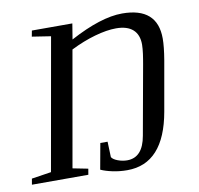

<svg xmlns="http://www.w3.org/2000/svg" viewBox="-87 -740 860 828"><g transform="rotate(-10 343.0 -325.5)"><path d="M405.3 9.8Q371.6 9.8 340.8 3.2Q310.1 -3.4 290 -12.7L310.5 -126H342.3L344.7 -58.1Q351.1 -47.4 371.3 -39.8Q391.6 -32.2 412.1 -32.2Q480.5 -32.2 496.6 -125L551.3 -429.2Q552.7 -438.5 554.7 -449.5Q556.6 -460.4 558.1 -471.9Q559.6 -483.4 560.5 -493.9Q561.5 -504.4 561.5 -512.7Q561.5 -556.2 536.4 -578.6Q511.2 -601.1 462.9 -601.1Q422.4 -601.1 369.6 -586.2Q316.9 -571.3 262.2 -543.9L173.3 -39.1L240.2 -25.9L235.8 0H-11.2L-6.8 -25.9L79.1 -39.1L181.2 -616.2L99.1 -628.9L104 -654.8H281.2L270 -586.4Q406.7 -659.7 499.5 -659.7Q653.8 -659.7 653.8 -522.9Q653.8 -487.8 644 -429.2L605.5 -210.9Q566.4 9.8 405.3 9.8Z"/></g></svg>

Font: Liberation Serif
Style: Italic
Weight: 400
Italic angle: -16.333°
Designer: Steve Matteson
Foundry: Ascender Corporation
Version: Version 2.1.5